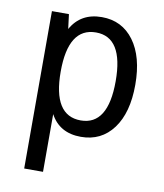

<svg xmlns="http://www.w3.org/2000/svg" viewBox="-85 -630 773 907"><g transform="rotate(10 301.0 -176.0)"><path d="M92.8 -546.9H174.3L183.1 -477.1Q229.5 -560.1 330.6 -560.1Q427.7 -560.1 484.4 -483.4Q541 -406.7 541 -272.5Q541 -138.2 484.4 -62Q427.7 14.2 330.1 14.2Q227.5 14.2 183.1 -68.8V208H92.8ZM315.9 -62Q446.8 -62 446.8 -272.9Q446.8 -483.9 315.9 -483.9Q183.1 -483.9 183.1 -272.9Q183.1 -62 315.9 -62Z"/></g></svg>

Font: Vazir Code Hack
Style: Code-Hack
Weight: 400
Foundry: DejaVu fonts team - Redesigned by Saber Rastikerdar
Version: Version 1.1.2